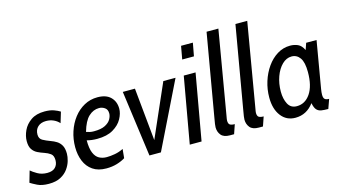

<svg xmlns="http://www.w3.org/2000/svg" viewBox="-98 -1058 2456 1375"><g transform="rotate(-15 1130.0 -370.0)"><path d="M120.5 10Q69 10 36.2 -6.2Q3.5 -22.5 -13.5 -33.5L11 -118.5Q26.5 -104.5 57.5 -86.5Q88.5 -68.5 129.5 -68.5Q169.5 -68.5 189.2 -88.8Q209 -109 209 -142Q209 -176.5 189.5 -190.5Q170 -204.5 145.5 -212.5Q121 -220.5 97.8 -231.8Q74.5 -243 59.8 -264.8Q45 -286.5 45 -326Q45 -364 63.5 -404Q82 -444 121.5 -471.5Q161 -499 223 -499Q263.5 -499 291.5 -488.8Q319.5 -478.5 336.5 -467.5L312.5 -388Q296 -407 271 -418.5Q246 -430 215 -430Q177 -430 154.2 -408.8Q131.5 -387.5 131.5 -352Q131.5 -321 154.8 -308Q178 -295 212 -282.5Q233.5 -275 253.5 -262.8Q273.5 -250.5 286.8 -227.8Q300 -205 300 -165Q300 -143 291.8 -113.5Q283.5 -84 263.5 -55.8Q243.5 -27.5 208.8 -8.8Q174 10 120.5 10Z M687.5 -28Q661.5 -11.5 625.8 -0.8Q590 10 547 10Q486 10 446.5 -17.2Q407 -44.5 388 -91Q369 -137.5 369 -194.5Q369 -254.5 387 -309.2Q405 -364 438 -406.8Q471 -449.5 516 -474.2Q561 -499 615 -499Q679 -499 712.2 -465.8Q745.5 -432.5 745.5 -380Q745.5 -344.5 724 -305.2Q702.5 -266 656.5 -238.8Q610.5 -211.5 537.5 -211.5Q517 -211.5 497 -214Q477 -216.5 461.5 -221Q461.5 -161 475.5 -127.5Q489.5 -94 514 -80.8Q538.5 -67.5 569.5 -67.5Q597.5 -67.5 630.8 -73.5Q664 -79.5 694 -95ZM606 -421.5Q563.5 -421.5 528.8 -389.2Q494 -357 472.5 -280.5Q486 -275.5 499.2 -272.8Q512.5 -270 529 -270Q582.5 -270 612.5 -285.5Q642.5 -301 655 -323.2Q667.5 -345.5 667.5 -366Q667.5 -395 648 -408.2Q628.5 -421.5 606 -421.5Z M867.5 0 801 -489H891L929.5 -97.5L1101.5 -489H1192L952.5 0Z M1272 -603 1289.5 -700H1377L1359 -603ZM1166.5 0 1253 -489H1340.5L1254 0Z M1462 10Q1416 10 1396.5 -14Q1377 -38 1377 -71.5Q1377 -81 1379.2 -96Q1381.5 -111 1387.5 -145.5L1492 -750H1579.5L1475 -137Q1471.5 -115 1470.2 -109.5Q1469 -104 1469 -97Q1469 -74 1480.2 -66.2Q1491.5 -58.5 1516 -58.5L1492.5 10Z M1676 10Q1630 10 1610.5 -14Q1591 -38 1591 -71.5Q1591 -81 1593.2 -96Q1595.5 -111 1601.5 -145.5L1706 -750H1793.5L1689 -137Q1685.5 -115 1684.2 -109.5Q1683 -104 1683 -97Q1683 -74 1694.2 -66.2Q1705.5 -58.5 1730 -58.5L1706.5 10Z M1948.5 10Q1882 10 1842.8 -41.5Q1803.5 -93 1803.5 -178Q1803.5 -239 1821.5 -296.2Q1839.5 -353.5 1871.8 -399.2Q1904 -445 1948 -472Q1992 -499 2043.5 -499Q2073.5 -499 2100 -487.5Q2126.5 -476 2143.5 -439.5L2160.5 -489H2237.5L2178 -141Q2174 -117 2174 -99.5Q2174 -76.5 2183.5 -67.5Q2193 -58.5 2215.5 -58.5L2191 10Q2161.5 10 2140.2 6.8Q2119 3.5 2105.5 -11.2Q2092 -26 2085 -61.5Q2032 10 1948.5 10ZM1979.5 -67.5Q2041 -67.5 2079.8 -124.2Q2118.5 -181 2118.5 -283.5Q2118.5 -356.5 2095.2 -389Q2072 -421.5 2033.5 -421.5Q1995 -421.5 1963.2 -390.5Q1931.5 -359.5 1913 -308.5Q1894.5 -257.5 1894.5 -197.5Q1894.5 -143.5 1914.5 -105.5Q1934.5 -67.5 1979.5 -67.5Z"/></g></svg>

Font: Cabin Condensed
Style: Italic
Weight: 400
Width: 3
Italic angle: -10°
Designer: Pablo Impallari
Foundry: Pablo Impallari. http://www.impallari.com Igino Marini. http://www.ikern.com
Version: Version 3.001; ttfautohint (v1.8.3)